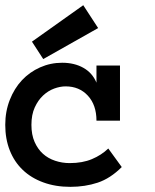

<svg xmlns="http://www.w3.org/2000/svg" viewBox="-30 -707 596 738"><path d="M438 -64.9Q394 -21 345.5 -4.9Q296.9 11.2 240.2 11.2Q183.1 11.2 136.5 -5.9Q89.8 -22.9 57.4 -54Q24.9 -85 7.6 -128.9Q-9.8 -172.9 -9.8 -227.1Q-9.8 -278.8 7.6 -323Q24.9 -367.2 54.4 -398.7Q84 -430.2 124 -448Q164.1 -465.8 209 -465.8Q255.9 -465.8 290.5 -446.3Q325.2 -426.8 340.8 -389.2V-455.1H431.2V-243.2H340.8Q340.8 -303.2 307.9 -339.1Q274.9 -375 222.2 -375Q201.2 -375 178 -366.5Q154.8 -357.9 135.5 -339.8Q116.2 -321.8 103.5 -293.9Q90.8 -266.1 90.8 -227.1Q90.8 -189 103 -161.4Q115.2 -133.8 135 -116Q154.8 -98.1 181.9 -89.1Q209 -80.1 237.8 -80.1Q287.1 -80.1 323.5 -95.5Q359.9 -110.8 386.2 -136.2ZM347.2 -599.1 136.2 -480 92.8 -546.9 290 -687Z"/></svg>

Font: Anonymous Pro
Style: Bold
Weight: 700
Monospace: yes
Designer: Mark Simonson
Version: Version 1.003